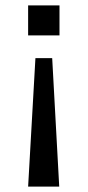

<svg xmlns="http://www.w3.org/2000/svg" viewBox="-20 -510 324 710"><path d="M84 180 111 -295H173L199 180ZM84 -379V-490H200V-379Z"/></svg>

Font: Nunito Sans 10pt Expanded
Style: Regular
Weight: 400
Width: 7
Designer: Vernon Adams
Foundry: Vernon Adams
Version: Version 3.101;gftools[0.9.27]